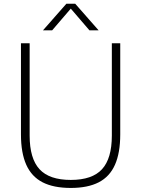

<svg xmlns="http://www.w3.org/2000/svg" viewBox="-20 -964 732 994"><path d="M346.5 9Q257.5 9 200.5 -20.2Q143.5 -49.5 116 -111Q88.5 -172.5 88.5 -268V-740H133.5V-262Q133.5 -143.5 184.5 -88Q235.5 -32.5 346.5 -32.5Q457.5 -32.5 508.2 -88Q559 -143.5 559 -262V-740H602.5V-268Q602.5 -172.5 575.2 -111Q548 -49.5 491.2 -20.2Q434.5 9 346.5 9ZM202.5 -807 323.5 -944.5H369.5L490.5 -807H443L339.5 -927.5H353.5L250 -807Z"/></svg>

Font: Encode Sans SC Condensed Thin ExtraLight
Style: Regular
Weight: 250
Version: Version 3.002